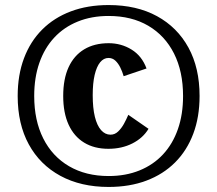

<svg xmlns="http://www.w3.org/2000/svg" viewBox="-20 -730 860 760"><path d="M410 10Q300 10 219 -34Q138 -78 94 -158.5Q50 -239 50 -350Q50 -433 75 -499.5Q100 -566 147 -613Q194 -660 260.5 -685Q327 -710 410 -710Q521 -710 601.5 -666Q682 -622 726 -541.5Q770 -461 770 -350Q770 -267 745 -200.5Q720 -134 673 -87Q626 -40 559.5 -15Q493 10 410 10ZM410 -33.2Q477.7 -33.2 532.3 -55.4Q586.9 -77.5 625.3 -118.9Q663.8 -160.3 684.2 -218.8Q704.6 -277.2 704.6 -350Q704.6 -447.1 668.8 -518.2Q633 -589.2 567 -628Q500.9 -666.8 410 -666.8Q342.3 -666.8 287.7 -644.6Q233.1 -622.5 194.7 -581.1Q156.2 -539.7 135.8 -481.2Q115.4 -422.8 115.4 -350Q115.4 -253.2 151.2 -182Q187 -110.8 253.4 -72Q319.8 -33.2 410 -33.2ZM409.1 -141Q353.1 -141 313.1 -165.4Q273 -189.8 251.6 -236.5Q230.2 -283.3 230.2 -350Q230.2 -417.7 251.6 -464.1Q273 -510.5 313.4 -534.8Q353.8 -559 410.1 -559Q460 -559 500.9 -533.7Q541.8 -508.5 560 -458.9L469.5 -428.4Q464.2 -446.7 456.1 -463Q448 -479.3 436.6 -490Q425.2 -500.6 409.4 -500.6Q390.5 -500.6 376.4 -483.5Q362.4 -466.3 354.7 -433.5Q347 -400.7 347 -353.2Q347 -302.7 355.5 -267.8Q364.1 -233 380.1 -214.9Q396.1 -196.9 417.4 -196.9Q434.3 -196.9 447.4 -209.3Q460.5 -221.7 470.5 -239.7Q480.4 -257.8 487.9 -275.5L567.9 -220.1Q545.8 -183.4 503.9 -162.2Q462 -141 409.1 -141Z"/></svg>

Font: Sutasoma
Style: Regular
Weight: 400
Designer: Izhar Fathurrohim, Akbar Rohmanto, Arusyal Khofiqoini
Foundry: Kiwari Kolektiv
Version: Version 1.102